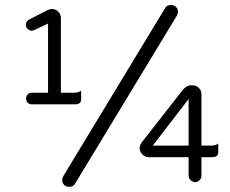

<svg xmlns="http://www.w3.org/2000/svg" viewBox="-20 -721 910 759"><path d="M725.6 -329.6V-145.5H584ZM776.4 -26.4V-99.6H817.4Q835.4 -99.6 840.3 -108.9Q842.8 -113.3 842.8 -120.1V-153.3Q830.6 -145.5 817.4 -145.5H776.4V-348.6Q776.4 -363.3 766.1 -373.5Q755.9 -383.8 741.2 -383.8H733.4Q718.3 -383.8 702.6 -365.7L541.5 -159.7Q532.2 -147.9 532.2 -134.8Q532.2 -121.1 543 -110.4Q553.7 -99.6 567.4 -99.6H725.6V-26.4Q725.6 -16.6 733.4 -8.8Q741.7 -1 751.5 -1Q761.7 -1 769 -8.8Q776.4 -16.6 776.4 -26.4ZM300.8 -362.3Q288.6 -354.5 275.4 -354.5H220.7V-649.4Q220.7 -664.6 210 -675.3Q199.7 -685.5 184.6 -685.5Q178.2 -685.5 168 -681.2L97.7 -645Q90.3 -641.6 86.2 -635.7Q82 -629.9 82 -623Q82 -613.3 89.4 -606.4Q96.7 -599.6 105.5 -599.6Q109.9 -599.6 117.2 -603L169.9 -627.9V-354.5H105.5Q95.7 -354.5 89.4 -347.7Q83 -340.8 83 -331.1Q83 -321.3 89.4 -314.9Q95.7 -308.6 105.5 -308.6H275.4Q290 -308.6 295.9 -314.5Q300.8 -319.3 300.8 -329.1ZM252.9 17.6Q268.6 17.6 275.4 7.3L679.2 -659.2Q683.6 -669.4 683.6 -673.1Q683.6 -676.8 683.1 -679.4Q682.6 -682.1 681.6 -684.6Q679.7 -689.5 675.8 -693.4Q668 -701.2 655.8 -701.2Q640.6 -701.2 633.8 -690.9L230 -24.4Q225.6 -12.7 225.6 -9.8Q225.6 2 233.4 9.8Q241.2 17.6 252.9 17.6Z"/></svg>

Font: YuPearl-Light
Style: Light
Weight: 300
Designer: Max Yao
Foundry: Max-Everyday
Version: Version 1.011; ttfautohint (v1.8.3)